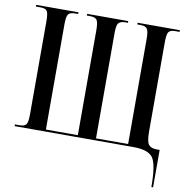

<svg xmlns="http://www.w3.org/2000/svg" viewBox="-97 -809 1096 1113"><g transform="rotate(10 451.5 -252.0)"><path d="M867 210H877V-10H859Q827 -10 812.5 -27Q798 -44 798 -105V-630Q798 -678 808 -691Q818 -704 846 -704H872V-714H623V-704H642Q670 -704 680.5 -691Q691 -678 691 -630V-12H502V-634Q502 -680 514 -692Q526 -704 554 -704H568V-714H326V-704H344Q374 -704 384.5 -691Q395 -678 395 -629V-12H207V-630Q207 -678 217.5 -691Q228 -704 256 -704H275V-714H26V-704H53Q82 -704 91.5 -691Q101 -678 101 -630V-82Q101 -36 91 -23Q81 -10 53 -10H25V0H725Q811 0 839 38Q867 76 867 210Z"/></g></svg>

Font: Noto Serif Display Condensed Semi
Style: Regular
Weight: 600
Width: 3
Designer: Monotype Design Team
Foundry: Monotype Imaging Inc.
Version: Version 1.900